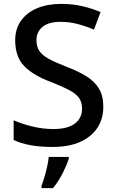

<svg xmlns="http://www.w3.org/2000/svg" viewBox="-20 -744 594 985"><path d="M510 -196Q510 -102 441 -46Q372 10 250 10Q124 10 50 -26V-127Q90 -109 144.5 -95.5Q199 -82 254 -82Q327 -82 364 -110Q401 -138 401 -186Q401 -218 386.5 -240Q372 -262 336.5 -281Q301 -300 240 -324Q151 -357 104.5 -404.5Q58 -452 58 -537Q58 -596 88 -638Q118 -680 171 -702Q224 -724 293 -724Q354 -724 404 -712Q454 -700 496 -682L462 -592Q423 -609 379.5 -620.5Q336 -632 291 -632Q229 -632 198 -606Q167 -580 167 -538Q167 -505 181.5 -483Q196 -461 229.5 -442.5Q263 -424 320 -402Q381 -379 423.5 -352.5Q466 -326 488 -289Q510 -252 510 -196ZM333 70Q324 100 302 143.5Q280 187 252 221H193V209Q200 191 208 164.5Q216 138 222 110Q228 82 230 61H333Z"/></svg>

Font: Noto Sans Lao Looped Medium
Style: Regular
Weight: 500
Designer: Mark Frömberg, Ben Mitchell
Foundry: The Fontpad Ltd
Version: Version 1.002; ttfautohint (v1.8.4.7-5d5b)